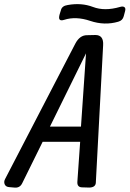

<svg xmlns="http://www.w3.org/2000/svg" viewBox="-83 -889 614 910"><path d="M153.8 -289.1H300.8L324.7 -636.2ZM119.1 -216.8 22 -20Q10.7 2.9 -15.1 0L-38.1 -2Q-55.2 -2.9 -60.5 -14.9Q-65.9 -26.9 -59.1 -40L273.9 -682.1Q294.9 -722.2 329.1 -722.2L369.1 -723.1Q408.7 -723.1 405.8 -674.8L371.1 -22Q369.1 -1 340.8 0L307.1 -1Q281.7 -1 283.7 -27.8L296.9 -216.8ZM199.7 -821.3 205.6 -840.3Q210.4 -861.3 237.8 -865.2Q302.7 -877 357.7 -856Q412.6 -835 485.4 -856Q499.5 -860.4 506.6 -855.2Q513.7 -850.1 509.8 -835.9L503.4 -812Q498.5 -792 477.5 -786.1Q412.6 -767.1 344.5 -790Q276.4 -813 220.7 -794.9Q205.6 -790 200 -796.1Q194.3 -802.2 199.7 -821.3Z"/></svg>

Font: Allan
Style: Regular
Weight: 400
Designer: Anton Koovit
Foundry: Anton Koovit
Version: Version 1.002